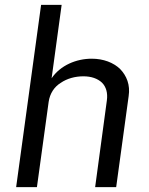

<svg xmlns="http://www.w3.org/2000/svg" viewBox="-20 -765 609 785"><path d="M131 0 179 -349C184 -383 202 -410 228 -426C254 -444 287 -453 321 -453C353 -453 379 -444 397 -427C414 -410 421 -385 417 -355L369 0H455L506 -372C513 -418 498 -455 471 -483C444 -509 403 -525 355 -525C292 -525 227 -498 191 -445L232 -745H148L46 0Z"/></svg>

Font: Cheyenne Sans
Style: Italic
Weight: 400
Italic angle: -8.13011°
Designer: The Public Sans project authors (U.S. Web Design System), Libre Franklin designed by Pablo Impallari and Rodrigo Fuenzal
Foundry: The Cheyenne Sans Project Authors
Version: Version 2.007